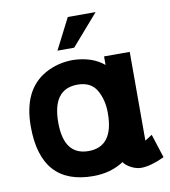

<svg xmlns="http://www.w3.org/2000/svg" viewBox="-84 -818 801 906"><g transform="rotate(-10 316.0 -365.5)"><path d="M409.2 -267.1Q409.2 -331.5 381.8 -377.9Q355 -423.8 291 -423.8Q170.9 -423.8 170.9 -263.2Q170.9 -106 289.1 -106Q409.2 -106 409.2 -267.1ZM520 15.1Q496.6 15.1 471.7 2Q446.8 -11.2 437 -26.9Q374.5 14.2 291 14.2Q40 14.2 40 -267.1Q40 -442.4 155.8 -507.8Q216.8 -542 291 -542Q382.8 -539.1 438 -492.2V-533.2H561V-107.9L595.2 -129.9L631.8 -16.1Q564.9 15.1 520 15.1ZM301.8 -746.1H435.1L306.2 -598.1H226.1Z"/></g></svg>

Font: Miedinger*
Style: Bold
Weight: 700
Version: Version 001.000